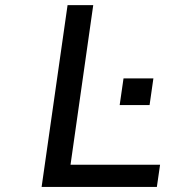

<svg xmlns="http://www.w3.org/2000/svg" viewBox="-20 -739 693 759"><path d="M600.1 0 612.8 -87.9H258.8L348.6 -718.8H247.1L144.5 0ZM571.3 -323.7 586.4 -429.2H468.3L453.1 -323.7Z"/></svg>

Font: Winston
Style: Italic
Weight: 400
Italic angle: -8.13011°
Designer: Vernon Adams, Kim Jin-seong, David Berlow, Cristiano Sobral
Foundry: The Winston Project Authors
Version: Version 3.004